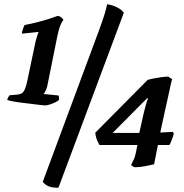

<svg xmlns="http://www.w3.org/2000/svg" viewBox="-20 -783 869 907"><path d="M193 -285Q189 -285 171.5 -287Q154 -289 130 -292Q106 -295 81.5 -298Q57 -301 39 -304.5Q21 -308 14 -311Q16 -319 19.5 -324.5Q23 -330 25 -333L61 -336Q73 -337 81.5 -341.5Q90 -346 96.5 -359.5Q103 -373 109 -401L148 -587Q151 -599 155.5 -613Q160 -627 162 -630L161 -632L83 -624Q85 -637 89.5 -649.5Q94 -662 97 -665Q124 -670 154 -677.5Q184 -685 210.5 -693.5Q237 -702 253 -708Q261 -707 268 -702Q275 -697 280 -689Q270 -677 263 -658Q256 -639 249 -603L204 -380Q202 -368 196.5 -356.5Q191 -345 186 -339L256 -332Q258 -330 258.5 -324Q259 -318 259 -311Q253 -305 240 -299Q227 -293 214 -289Q201 -285 193 -285ZM256 104Q229 104 212 98Q195 92 182 76L401 -514Q430 -591 447.5 -639Q465 -687 474 -716Q483 -745 486 -763Q513 -759 534.5 -747.5Q556 -736 565 -723ZM616 7Q613 7 607.5 3Q602 -1 599 -3Q604 -13 611.5 -28.5Q619 -44 623 -67L629 -98H450Q441 -112 436 -127.5Q431 -143 430 -156L678 -406Q689 -409 706.5 -412.5Q724 -416 743 -418.5Q762 -421 775 -421L793 -409Q789 -396 784 -371.5Q779 -347 773 -321Q767 -295 762 -272L737 -157L796 -160L801 -152Q797 -136 790.5 -119.5Q784 -103 780 -98H726L708 -7Q697 -4 668.5 1.5Q640 7 616 7ZM512 -155H638L659 -249Q665 -273 670.5 -293Q676 -313 680 -318L675 -319Z"/></svg>

Font: Texturina 12pt ExtraBold
Style: Italic
Weight: 800
Italic angle: -11°
Designer: Guillermo Torres Carreño
Foundry: Omnibus-Type
Version: Version 1.002